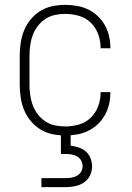

<svg xmlns="http://www.w3.org/2000/svg" viewBox="-20 -548 540 788"><path d="M247 8Q221 8 194.5 2.5Q168 -3 145.5 -17Q123 -31 106 -51.5Q89 -72 79 -96.5Q69 -121 65 -147.5Q61 -174 61 -200V-320Q61 -346 65 -372.5Q69 -399 79 -423.5Q89 -448 106 -468.5Q123 -489 145.5 -503Q168 -517 194.5 -522.5Q221 -528 247 -528Q271 -528 295 -524Q319 -520 341 -509.5Q363 -499 380.5 -482.5Q398 -466 410 -445Q422 -424 427.5 -400.5Q433 -377 433 -352V-350H393V-352Q393 -380 383 -407.5Q373 -435 352.5 -455Q332 -475 304 -483Q276 -491 247 -491Q226 -491 205 -486.5Q184 -482 166 -470Q148 -458 135 -441Q122 -424 114.5 -404Q107 -384 104 -362.5Q101 -341 101 -320V-200Q101 -179 104 -157.5Q107 -136 114.5 -116Q122 -96 135 -79Q148 -62 166 -50Q184 -38 205 -33.5Q226 -29 247 -29Q276 -29 304 -37Q332 -45 352.5 -65Q373 -85 383 -112.5Q393 -140 393 -168V-170H433V-168Q433 -143 427.5 -119.5Q422 -96 410 -75Q398 -54 380.5 -37.5Q363 -21 341 -10.5Q319 0 295 4Q271 8 247 8ZM150 220V183H250Q262 183 274 181Q286 179 296.5 173Q307 167 313 156.5Q319 146 319 134Q319 122 313 111Q307 100 296.5 94Q286 88 274 86Q262 84 250 84H230V-29H270V50Q287 52 303.5 57.5Q320 63 332.5 74Q345 85 351.5 101.5Q358 118 358 135Q358 154 349.5 172Q341 190 324.5 201Q308 212 288.5 216Q269 220 250 220Z"/></svg>

Font: Iosevka Extralight
Style: Regular
Weight: 200
Monospace: yes
Designer: Belleve Invis
Foundry: Belleve Invis
Version: Version 32.0.1; ttfautohint (v1.8.4)